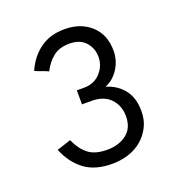

<svg xmlns="http://www.w3.org/2000/svg" viewBox="-90 -950 549 591"><g transform="rotate(-20 185.0 -654.0)"><path d="M83 -547Q97 -515 119 -497.5Q141 -480 181 -480Q219 -480 244.5 -499.5Q270 -519 270 -558Q270 -592 248.5 -615Q227 -638 187 -638H155V-684H179Q212 -684 232.5 -706.5Q253 -729 253 -758Q253 -786 235 -806.5Q217 -827 182 -827Q149 -827 128.5 -810.5Q108 -794 95 -768Q84 -773 73.5 -776.5Q63 -780 52 -785Q69 -825 102 -849.5Q135 -874 183 -874Q236 -874 269.5 -843.5Q303 -813 303 -760Q303 -729 286.5 -702.5Q270 -676 242 -664Q277 -654 298.5 -627Q320 -600 320 -556Q320 -527 308.5 -504.5Q297 -482 278 -466Q259 -450 234 -442Q209 -434 181 -434Q124 -434 89.5 -460.5Q55 -487 37 -532Q49 -536 60 -539.5Q71 -543 83 -547Z"/></g></svg>

Font: Transpass ExtraLight
Style: Regular
Weight: 200
Designer: Delve Withrington
Foundry: Delve Fonts
Version: Version 1.001;December 18, 2019;FontCreator 12.0.0.2547 64-b